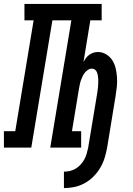

<svg xmlns="http://www.w3.org/2000/svg" viewBox="-62 -755 682 982"><path d="M265 207V123Q280 123 295.5 119.5Q311 116 325 107.5Q339 99 350.5 86.5Q362 74 369.5 60Q377 46 381.5 30.5Q386 15 389 0L435 -277Q436 -286 437.5 -295Q439 -304 439.5 -313.5Q440 -323 440.5 -332Q441 -341 440.5 -350.5Q440 -360 438.5 -368.5Q437 -377 434 -385Q431 -393 424 -398.5Q417 -404 407 -404Q397 -404 387.5 -397.5Q378 -391 371 -382Q364 -373 359.5 -363Q355 -353 351.5 -343Q348 -333 346 -322.5Q344 -312 342 -302L306 -84H353V0H195L303 -651H206L98 0H-42V-84H16L110 -651H63V-735H458V-651H400L365 -438Q371 -449 378 -458.5Q385 -468 395 -475Q405 -482 416 -485.5Q427 -489 439 -489Q462 -489 482 -476.5Q502 -464 513.5 -445Q525 -426 530 -404Q535 -382 536.5 -358Q538 -334 535.5 -310.5Q533 -287 529 -263L486 0Q481 27 473 53Q465 79 450.5 103.5Q436 128 415.5 148.5Q395 169 370 182.5Q345 196 318 201.5Q291 207 265 207Z"/></svg>

Font: Iosevka Curly Slab MdExObl
Style: Regular
Weight: 500
Width: 7
Italic angle: -9°
Monospace: yes
Designer: Belleve Invis
Foundry: Belleve Invis
Version: Version 11.1.0; ttfautohint (v1.8.3)